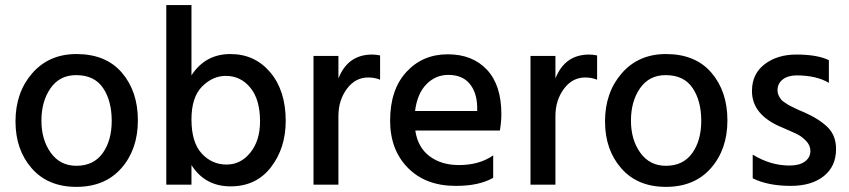

<svg xmlns="http://www.w3.org/2000/svg" viewBox="-20 -727 3344 756"><path d="M280.8 8.8Q393.6 8.8 458.3 -65.2Q522.9 -139.2 522.9 -253.2Q522.9 -367.2 460 -440.7Q397 -514.2 280.8 -514.2Q172.9 -514.2 106.9 -438.5Q41 -362.8 41 -249Q41 -137.2 105 -64.2Q168.9 8.8 280.8 8.8ZM279.8 -431.2Q351.6 -431.2 385.7 -380.6Q419.9 -330.1 419.9 -251Q419.9 -173.8 384.3 -124Q348.6 -74.2 280.8 -74.2Q216.8 -74.2 179.9 -125.5Q143.1 -176.8 143.1 -252Q143.1 -328.1 179 -379.6Q214.8 -431.2 279.8 -431.2Z M872.1 -79.1Q814 -79.1 773.9 -123Q733.9 -167 733.9 -256.8Q733.9 -344.2 775.6 -386.2Q817.4 -428.2 869.1 -428.2Q927.7 -428.2 965.8 -381.6Q1003.9 -335 1003.9 -249Q1003.9 -173.8 966.1 -126.5Q928.2 -79.1 872.1 -79.1ZM733.9 -707H634.8V0H733.9V-77.1Q787.1 6.8 887.9 6.8Q988.8 6.8 1046.9 -68.6Q1105 -144 1105 -251Q1105 -370.1 1044.2 -442.1Q983.4 -514.2 887.2 -514.2Q788.1 -514.2 733.9 -430.2Z M1312.5 -506.8H1214.4V0H1312.5V-270Q1312.5 -332 1345.7 -377Q1378.9 -421.9 1429.7 -421.9Q1455.6 -421.9 1476.6 -413.1V-508.8Q1459.5 -512.2 1445.3 -512.2Q1349.6 -512.2 1312.5 -418Z M1858.9 -290H1614.3Q1623 -358.9 1659.2 -395.5Q1695.3 -432.1 1745.1 -432.1Q1799.3 -432.1 1828.1 -398.7Q1856.9 -365.2 1858.9 -308.1ZM1921.9 -115.2Q1867.7 -77.1 1787.1 -77.1Q1717.3 -77.1 1671.1 -112.1Q1625 -147 1615.2 -212.9H1948.2Q1954.1 -247.1 1954.1 -277.8Q1954.1 -392.1 1897.2 -452.6Q1840.3 -513.2 1743.2 -513.2Q1644 -513.2 1580.1 -443.6Q1516.1 -374 1516.1 -252Q1516.1 -137.2 1585.9 -66.2Q1655.8 4.9 1773.9 4.9Q1865.7 5.4 1921.9 -26.9Z M2167 -506.8H2068.8V0H2167V-270Q2167 -332 2200.2 -377Q2233.4 -421.9 2284.2 -421.9Q2310.1 -421.9 2331.1 -413.1V-508.8Q2314 -512.2 2299.8 -512.2Q2204.1 -512.2 2167 -418Z M2602.1 8.8Q2714.8 8.8 2779.5 -65.2Q2844.2 -139.2 2844.2 -253.2Q2844.2 -367.2 2781.2 -440.7Q2718.3 -514.2 2602.1 -514.2Q2494.1 -514.2 2428.2 -438.5Q2362.3 -362.8 2362.3 -249Q2362.3 -137.2 2426.3 -64.2Q2490.2 8.8 2602.1 8.8ZM2601.1 -431.2Q2672.9 -431.2 2707 -380.6Q2741.2 -330.1 2741.2 -251Q2741.2 -173.8 2705.6 -124Q2669.9 -74.2 2602.1 -74.2Q2538.1 -74.2 2501.2 -125.5Q2464.4 -176.8 2464.4 -252Q2464.4 -328.1 2500.2 -379.6Q2536.1 -431.2 2601.1 -431.2Z M3243.7 -490.2Q3197.8 -512.2 3115.7 -512.2Q3040.5 -512.2 2990.7 -474.1Q2940.9 -436 2940.9 -369.1Q2940.4 -273.9 3059.6 -225.1Q3101.6 -207 3119.1 -198.5Q3136.7 -189.9 3153.8 -172.4Q3170.9 -154.8 3170.9 -132.8Q3170.9 -106.9 3149.4 -91.1Q3127.9 -75.2 3088.9 -75.2Q3013.7 -75.2 2943.8 -118.2V-24.9Q3003.9 4.9 3093.8 4.9Q3175.8 4.9 3223.9 -33.7Q3272 -72.3 3272 -140.1Q3272 -193.8 3238.3 -226.6Q3204.6 -259.3 3145.5 -285.2Q3140.6 -287.1 3128.2 -292.5Q3115.7 -297.9 3110.8 -300.5Q3106 -303.2 3095.5 -308.1Q3085 -313 3080.3 -316.4Q3075.7 -319.8 3067.6 -325Q3059.6 -330.1 3056.2 -334.5Q3052.7 -338.9 3048.8 -345.5Q3044.9 -352.1 3043.2 -358.6Q3041.5 -365.2 3041.5 -372.1Q3041.5 -397.9 3062 -414.1Q3082.5 -430.2 3117.7 -430.2Q3194.8 -429.7 3243.7 -400.9Z"/></svg>

Font: FAU Chimera Medium
Style: Regular
Weight: 500
Version: Version 1.002;hotconv 1.0.117;makeotfexe 2.5.65602